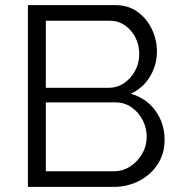

<svg xmlns="http://www.w3.org/2000/svg" viewBox="-20 -730 706 750"><path d="M623 -183Q623 -130 596 -88.5Q569 -47 523.5 -23.5Q478 0 424 0H89V-710H431Q481 -710 517.5 -683.5Q554 -657 573.5 -615.5Q593 -574 593 -529Q593 -476 566 -431Q539 -386 491 -364Q552 -346 587.5 -297Q623 -248 623 -183ZM553 -195Q553 -231 537 -261.5Q521 -292 493.5 -311Q466 -330 431 -330H159V-61H424Q460 -61 489 -80Q518 -99 535.5 -129.5Q553 -160 553 -195ZM159 -649V-387H403Q438 -387 465 -405.5Q492 -424 508 -454Q524 -484 524 -518Q524 -554 509 -583.5Q494 -613 468 -631Q442 -649 409 -649Z"/></svg>

Font: Raleway Thin
Style: Regular
Weight: 400
Version: Version 4.026